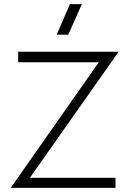

<svg xmlns="http://www.w3.org/2000/svg" viewBox="-20 -911 624 931"><path d="M319 -891H377L311 -743H255ZM32 0 459 -609H68V-660H555L125 -49H540V0Z"/></svg>

Font: Human Sans Light
Style: Regular
Weight: 300
Designer: Tim Radville
Foundry: Continuum
Version: Version 1.000;FEAKit 1.0